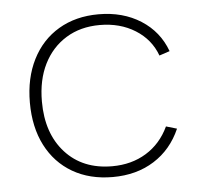

<svg xmlns="http://www.w3.org/2000/svg" viewBox="-43 -552 640 604"><g transform="rotate(-5 277.0 -250.0)"><path d="M290 7Q217 7 163 -24.5Q109 -56 79.5 -113.5Q50 -171 50 -249Q50 -326 79.5 -384.5Q109 -443 163 -475Q217 -507 289 -507Q366 -507 422.5 -471Q479 -435 502 -372L469 -361Q450 -413 402 -443Q354 -473 290 -473Q229 -473 183.5 -445Q138 -417 113 -367Q88 -317 88 -249Q88 -148 143 -87.5Q198 -27 291 -27Q352 -27 398.5 -55.5Q445 -84 470 -137L504 -127Q476 -63 420.5 -28Q365 7 290 7Z"/></g></svg>

Font: Albert Sans ExtraLight
Style: Regular
Weight: 250
Designer: Andreas Rasmussen
Foundry: a.Foundry
Version: Version 1.025